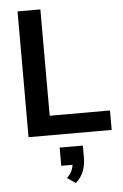

<svg xmlns="http://www.w3.org/2000/svg" viewBox="-63 -749 689 1072"><g transform="rotate(-5 281.0 -213.5)"><path d="M77 0V-705H205V-109H543V0ZM318 278 271 246Q293 224 301 203.5Q309 183 309 160L336 175H245V73H375V140Q375 181 362 215.5Q349 250 318 278Z"/></g></svg>

Font: Nunito Sans 12pt ExtraLight
Style: Regular
Weight: 200
Designer: Vernon Adams
Foundry: Vernon Adams
Version: Version 3.101;gftools[0.9.27]